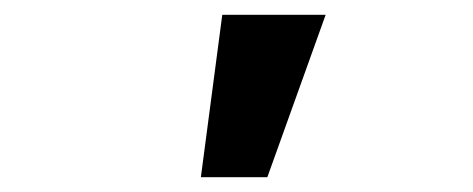

<svg xmlns="http://www.w3.org/2000/svg" viewBox="-20 -850 640 260"><path d="M421 -830H281L252 -610H342Z"/></svg>

Font: CommitMono
Style: 700Regular
Weight: 700
Monospace: yes
Designer: Eigil Nikolajsen
Foundry: Eigil Nikolajsen
Version: Version 1.143